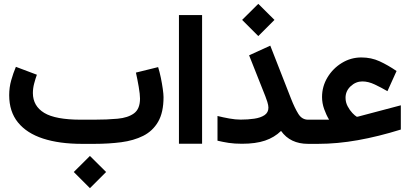

<svg xmlns="http://www.w3.org/2000/svg" viewBox="-20 -756 2155 1009"><path d="M367.7 147.9 452.6 63.5 537.6 147.9 452.6 232.9ZM476.1 0H410.2Q292 0 206.3 -27.8Q120.6 -55.7 74.5 -112.5Q28.3 -169.4 28.3 -255.9Q28.3 -296.4 38.8 -333.7Q49.3 -371.1 63.5 -404.8L173.8 -363.3Q166 -341.8 159.4 -316.7Q152.8 -291.5 152.8 -266.6Q153.3 -198.7 212.4 -162.8Q271.5 -127 405.3 -127H472.7Q543 -127 597.9 -132.1Q652.8 -137.2 684.3 -160.4Q715.8 -183.6 715.8 -238.3Q715.8 -259.8 709 -299.8Q702.1 -339.8 694.3 -374.5L811 -403.3Q818.8 -378.4 825.2 -347.7Q831.5 -316.9 835.4 -289.1Q839.4 -261.2 839.4 -245.6Q839.4 -165 811 -116.2Q782.7 -67.4 732.7 -42.2Q682.6 -17.1 616.7 -8.5Q550.8 0 476.1 0Z M920.4 -676.8H1042V-0.5H920.4Z M1252.4 -651.4 1337.4 -735.8 1422.4 -651.4 1337.4 -566.4ZM1123 -146.5Q1152.3 -139.2 1184.8 -133.3Q1217.3 -127.4 1244.6 -127.4Q1282.7 -127.4 1316.2 -132.3Q1349.6 -137.2 1370.1 -150.9Q1390.6 -164.6 1390.6 -190.4Q1390.6 -202.1 1384.8 -220.9Q1378.9 -239.7 1374.5 -250L1289.1 -465.3L1400.4 -516.1L1509.3 -237.8Q1528.8 -188 1547.9 -157.5Q1566.9 -127 1599.1 -127H1619.6V0H1599.1Q1505.4 0 1457 -67.9Q1421.9 -33.7 1372.8 -17.1Q1323.7 -0.5 1252 -0.5Q1211.9 -0.5 1181.9 -5.1Q1151.9 -9.8 1123 -16.6Z M1672.4 -246.1Q1672.4 -301.8 1700.9 -349.1Q1729.5 -396.5 1776.6 -425.3Q1823.7 -454.1 1878.9 -454.1Q1931.2 -454.1 1975.1 -433.8Q2019 -413.6 2064 -382.8L2016.1 -276.9Q1983.4 -295.9 1949.5 -312Q1915.5 -328.1 1884.3 -328.1Q1850.1 -328.1 1823 -303Q1795.9 -277.8 1795.9 -242.2Q1795.9 -218.3 1806.9 -197.5Q1817.9 -176.8 1831.8 -162.1Q1845.7 -147.5 1855.5 -142.1Q1858.4 -142.1 1863.3 -143.6L2086.4 -202.6V-75.2Q1968.8 -38.6 1860.6 -19.3Q1752.4 0 1651.4 0H1600.1V-127H1709.5Q1694.3 -152.3 1683.3 -183.3Q1672.4 -214.4 1672.4 -246.1Z"/></svg>

Font: Vazir WOL-UI
Style: Bold-WOL-UI
Weight: 700
Designer: Saber Rastikerdar
Foundry: Saber Rastikerdar
Version: Version 30.1.0